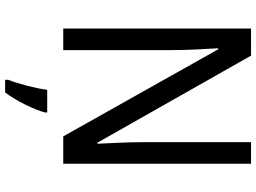

<svg xmlns="http://www.w3.org/2000/svg" viewBox="-142 -612 975 730"><g transform="rotate(90 345.0 -246.5)"><path d="M602 0V-714H520V-302C520 -247 524 -172 526 -130H522L191 -714H88V0H170V-413C170 -475 166 -539 163 -589H167L498 0ZM407 70V61H321C316 103 297 175 283 209V221H331C363 179 396 111 407 70Z"/></g></svg>

Font: Noto Sans Bengali UI SemiCondensed
Style: Regular
Weight: 400
Width: 4
Designer: Jelle Bosma - Monotype Design Team
Foundry: Monotype Imaging Inc.
Version: Version 2.003